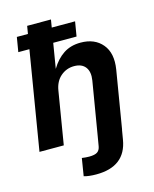

<svg xmlns="http://www.w3.org/2000/svg" viewBox="-136 -817 894 1118"><g transform="rotate(-15 311.5 -258.0)"><path d="M303.7 212.4Q258.3 212.4 229 203.6L246.1 98.1Q270 101.6 289.6 101.6Q324.2 101.6 339.4 91.1Q354.5 80.6 358.4 57.6L368.2 0L421.9 -321.8Q430.2 -373 408.4 -401.6Q386.7 -430.2 340.3 -430.2Q294.4 -430.2 259.5 -400.4Q224.6 -370.6 215.8 -315.9L163.6 0H17.1L115.2 -592.8H48.3L63 -680.7H129.9L137.7 -727.5H281.2L273.4 -680.7H414.1L399.4 -592.8H258.8L233.9 -442.4Q265.6 -495.6 309.1 -524.2Q352.5 -552.7 412.1 -552.7Q497.1 -552.7 542.7 -498Q588.4 -443.4 572.8 -347.2L515.1 0H514.6L504.9 57.6Q479 212.4 303.7 212.4Z"/></g></svg>

Font: Inter
Style: Bold Italic
Weight: 700
Italic angle: -9.39999°
Designer: Rasmus Andersson
Foundry: rsms
Version: Version 4.001;git-9221beed3